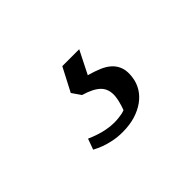

<svg xmlns="http://www.w3.org/2000/svg" viewBox="-53 -156 518 518"><g transform="rotate(-45 205.5 102.5)"><path d="M262.7 -18.1 229.5 47.9Q249 53.2 265.4 60.1Q281.7 66.9 292.7 77.1Q303.7 87.4 308.6 102.1Q313.5 116.7 310.5 137.2Q308.1 155.8 298.6 171.4Q289.1 187 273.2 198.5Q257.3 210 235.8 216.6Q214.4 223.1 187.5 223.1Q168 223.1 151.9 219.7Q135.7 216.3 123.5 211.9Q109.4 206.5 97.7 200.2L108.9 169.4Q121.1 174.8 134.3 179.2Q145.5 183.1 159.9 186Q174.3 189 189.5 189Q199.2 189 207 188Q214.8 187 220.2 186Q226.1 184.6 231 182.6Q233.4 176.8 235.4 169.9Q237.3 164.1 239 156.7Q240.7 149.4 241.7 141.1Q244.1 114.7 229.2 99.6Q214.4 84.5 180.7 74.7L163.1 49.3L198.2 -18.1Z"/></g></svg>

Font: Noticia Text
Style: Italic
Weight: 400
Italic angle: -8°
Designer: JM Sole
Foundry: JM Sole
Version: Version 1.003